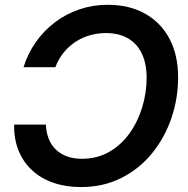

<svg xmlns="http://www.w3.org/2000/svg" viewBox="-20 -758 771 789"><path d="M422.9 -738.3Q510.3 -738.3 575.2 -702.4Q640.1 -666.5 676 -599.6Q711.9 -532.7 711.9 -439.9Q711.9 -352.1 683.8 -271Q655.8 -189.9 603.3 -126.2Q550.8 -62.5 477.1 -25.9Q403.3 10.7 312.5 10.7Q251 10.7 200.2 -6.6Q149.4 -23.9 112.8 -57.4Q76.2 -90.8 56.6 -138.4Q37.1 -186 38.1 -246.1H168.5Q169.9 -212.9 180.7 -186.5Q191.4 -160.2 210.9 -142.1Q230.5 -124 257.1 -114.7Q283.7 -105.5 316.4 -105.5Q379.9 -105.5 429.4 -134.3Q479 -163.1 513.2 -211.4Q547.4 -259.8 564.9 -318.8Q582.5 -377.9 582.5 -438.5Q582.5 -497.1 562.7 -538.1Q543 -579.1 505.6 -600.6Q468.3 -622.1 416 -622.1Q380.9 -622.1 348.6 -612.8Q316.4 -603.5 289.3 -585.4Q262.2 -567.4 241.2 -541.5Q220.2 -515.6 207.5 -481.9H76.7Q94.2 -538.1 127.2 -585Q160.2 -631.8 205.6 -666.3Q251 -700.7 306.2 -719.5Q361.3 -738.3 422.9 -738.3Z"/></svg>

Font: Inter 24pt SemiBold
Style: Italic
Weight: 600
Italic angle: -9.3988°
Designer: Rasmus Andersson
Foundry: rsms
Version: Version 4.001;git-66647c0bb